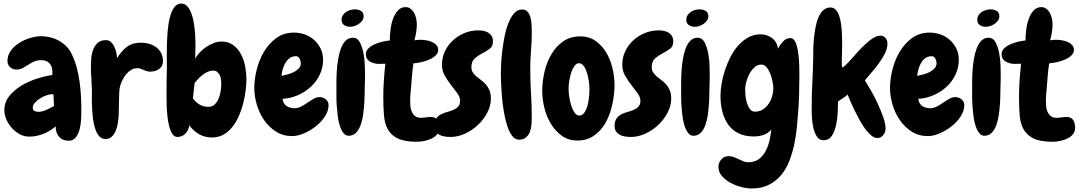

<svg xmlns="http://www.w3.org/2000/svg" viewBox="-20 -774 6157 1096"><path d="M444.3 -137.7Q444.3 -120.1 442.9 -91.8Q441.4 -63.5 434.6 -36.6Q427.7 -9.8 413.1 9.8Q398.4 29.3 372.1 29.3Q335.9 29.3 316.4 5.9Q296.9 -17.6 297.9 -52.7Q266.6 -25.4 227.1 -9.8Q187.5 5.9 146.5 5.9Q118.2 5.9 92.8 -7.8Q67.4 -21.5 47.9 -43Q28.3 -64.5 16.6 -91.3Q4.9 -118.2 4.9 -144.5Q4.9 -191.4 33.7 -226.6Q62.5 -261.7 104.5 -286.6Q146.5 -311.5 193.8 -326.2Q241.2 -340.8 278.3 -345.7Q278.3 -350.6 278.8 -354.5Q279.3 -358.4 279.3 -363.3Q279.3 -393.6 262.7 -412.1Q246.1 -430.7 215.8 -430.7Q191.4 -430.7 173.8 -422.4Q156.2 -414.1 140.6 -403.8Q125 -393.6 109.4 -385.3Q93.8 -377 74.2 -377Q52.7 -377 37.6 -390.6Q22.5 -404.3 22.5 -425.8Q22.5 -458 41.5 -484.4Q60.5 -510.7 89.4 -528.8Q118.2 -546.9 151.9 -557.1Q185.5 -567.4 213.9 -567.4Q240.2 -567.4 266.6 -561Q293 -554.7 316.4 -541.5Q339.8 -528.3 358.9 -509.3Q377.9 -490.2 389.6 -464.8Q407.2 -428.7 418 -388.2Q428.7 -347.7 434.6 -305.2Q440.4 -262.7 442.4 -220.2Q444.3 -177.7 444.3 -137.7ZM288.1 -168.9 285.2 -235.4Q283.2 -235.4 281.2 -235.8Q279.3 -236.3 277.3 -236.3Q264.6 -236.3 245.6 -230Q226.6 -223.6 209 -212.4Q191.4 -201.2 179.2 -187.5Q167 -173.8 167 -159.2Q167 -145.5 176.8 -140.6Q186.5 -135.7 199.2 -135.7Q220.7 -135.7 245.1 -147Q269.5 -158.2 288.1 -168.9Z M841.8 -365.2Q828.1 -364.3 818.4 -367.7Q808.6 -371.1 798.8 -375Q790 -378.9 781.2 -382.3Q772.5 -385.7 761.7 -384.8Q742.2 -383.8 727.1 -374Q711.9 -364.3 699.7 -349.6Q687.5 -335 678.7 -316.9Q669.9 -298.8 665 -281.2Q662.1 -269.5 660.6 -245.6Q659.2 -221.7 659.2 -194.3Q658.2 -166 658.2 -140.6Q658.2 -115.2 656.2 -100.6Q655.3 -85 651.4 -64Q647.5 -43 639.2 -24.4Q630.9 -5.9 617.2 6.8Q603.5 19.5 582 19.5Q565.4 19.5 553.2 9.8Q541 0 532.7 -16.1Q524.4 -32.2 519 -53.7Q513.7 -75.2 510.7 -97.7Q507.8 -121.1 506.3 -144.5Q504.9 -168 504.4 -189Q503.9 -210 504.4 -227.5Q504.9 -245.1 504.9 -255.9Q503.9 -290 501.5 -324.7Q499 -359.4 499 -393.6Q499 -415 501 -441.4Q502.9 -467.8 511.7 -490.7Q520.5 -513.7 537.6 -529.3Q554.7 -544.9 585 -544.9Q601.6 -544.9 613.3 -534.2Q625 -523.4 632.3 -507.8Q639.6 -492.2 643.6 -474.6Q647.5 -457 648.4 -442.4Q671.9 -480.5 701.2 -504.4Q730.5 -528.3 777.3 -530.3Q800.8 -531.2 823.7 -525.9Q846.7 -520.5 865.7 -508.3Q884.8 -496.1 897 -476.6Q909.2 -457 910.2 -430.7Q912.1 -399.4 891.6 -382.8Q871.1 -366.2 841.8 -365.2Z M1386.7 -322.3Q1386.7 -293.9 1382.3 -258.3Q1377.9 -222.7 1368.7 -185.5Q1359.4 -148.4 1344.2 -113.3Q1329.1 -78.1 1307.1 -50.3Q1285.2 -22.5 1256.3 -5.9Q1227.5 10.7 1189.5 10.7Q1149.4 10.7 1116.7 -7.8Q1084 -26.4 1060.5 -58.6Q1057.6 -32.2 1039.1 -12.2Q1020.5 7.8 992.2 7.8Q975.6 7.8 964.4 -8.8Q953.1 -25.4 946.3 -51.3Q939.5 -77.1 936 -108.4Q932.6 -139.6 931.6 -168.9Q930.7 -198.2 930.7 -221.7Q930.7 -245.1 930.7 -254.9Q930.7 -288.1 931.2 -321.3Q931.6 -354.5 932.6 -388.7Q932.6 -405.3 932.1 -438.5Q931.6 -471.7 932.6 -512.2Q933.6 -552.7 937 -595.2Q940.4 -637.7 949.2 -672.9Q958 -708 973.6 -730.5Q989.3 -752.9 1013.7 -753.9Q1033.2 -753.9 1046.9 -740.2Q1060.5 -726.6 1069.8 -704.1Q1079.1 -681.6 1084.5 -653.8Q1089.8 -626 1092.3 -598.1Q1094.7 -570.3 1095.2 -545.4Q1095.7 -520.5 1095.7 -504.9Q1095.7 -502 1095.2 -491.7Q1094.7 -481.4 1094.7 -469.7Q1094.7 -458 1094.7 -448.7Q1094.7 -439.5 1094.7 -438.5Q1103.5 -457 1120.1 -474.6Q1136.7 -492.2 1157.2 -505.9Q1177.7 -519.5 1200.2 -528.3Q1222.7 -537.1 1243.2 -537.1Q1284.2 -537.1 1312 -516.1Q1339.8 -495.1 1356.4 -462.9Q1373 -430.7 1379.9 -393.1Q1386.7 -355.5 1386.7 -322.3ZM1243.2 -293Q1243.2 -304.7 1241.7 -318.4Q1240.2 -332 1234.9 -343.8Q1229.5 -355.5 1220.2 -363.3Q1210.9 -371.1 1196.3 -371.1Q1180.7 -371.1 1165.5 -364.3Q1150.4 -357.4 1136.7 -346.7Q1123 -335.9 1111.3 -323.7Q1099.6 -311.5 1090.8 -299.8L1081.1 -212.9Q1096.7 -190.4 1119.1 -177.2Q1141.6 -164.1 1169.9 -164.1Q1191.4 -164.1 1205.6 -177.7Q1219.7 -191.4 1228 -211.4Q1236.3 -231.4 1239.7 -253.9Q1243.2 -276.4 1243.2 -293Z M1855.5 -173.8Q1855.5 -140.6 1834.5 -108.9Q1813.5 -77.1 1781.7 -52.2Q1750 -27.3 1713.9 -12.2Q1677.7 2.9 1647.5 2.9Q1595.7 2.9 1555.2 -22.9Q1514.6 -48.8 1487.3 -88.9Q1460 -128.9 1445.8 -177.2Q1431.6 -225.6 1431.6 -271.5Q1431.6 -320.3 1445.3 -376Q1459 -431.6 1486.8 -478.5Q1514.6 -525.4 1557.1 -556.6Q1599.6 -587.9 1658.2 -587.9Q1691.4 -587.9 1721.7 -576.7Q1752 -565.4 1774.4 -544.9Q1796.9 -524.4 1810.5 -496.1Q1824.2 -467.8 1824.2 -432.6Q1824.2 -386.7 1804.7 -346.7Q1785.2 -306.6 1752.9 -277.3Q1720.7 -248 1678.7 -230Q1636.7 -211.9 1592.8 -210Q1596.7 -181.6 1615.7 -168.9Q1634.8 -156.2 1661.1 -156.2Q1680.7 -156.2 1699.2 -166Q1717.8 -175.8 1735.4 -188Q1752.9 -200.2 1770 -210Q1787.1 -219.7 1804.7 -219.7Q1824.2 -219.7 1839.8 -207Q1855.5 -194.3 1855.5 -173.8ZM1697.3 -413.1Q1697.3 -425.8 1690.4 -439.5Q1683.6 -453.1 1668.9 -453.1Q1647.5 -453.1 1632.8 -441.9Q1618.2 -430.7 1608.4 -413.6Q1598.6 -396.5 1593.3 -377Q1587.9 -357.4 1586.9 -340.8Q1600.6 -343.8 1619.6 -348.6Q1638.7 -353.5 1655.8 -361.8Q1672.9 -370.1 1685.1 -382.8Q1697.3 -395.5 1697.3 -413.1Z M2055.7 -681.6Q2055.7 -668 2048.3 -657.2Q2041 -646.5 2029.3 -638.2Q2017.6 -629.9 2003.9 -625.5Q1990.2 -621.1 1978.5 -621.1Q1959 -621.1 1944.3 -630.9Q1929.7 -640.6 1929.7 -661.1Q1929.7 -675.8 1937 -687Q1944.3 -698.2 1955.1 -705.6Q1965.8 -712.9 1979.5 -716.8Q1993.2 -720.7 2005.9 -720.7Q2024.4 -720.7 2040 -711.9Q2055.7 -703.1 2055.7 -681.6ZM2063.5 -349.6Q2063.5 -335.9 2063.5 -320.8Q2063.5 -305.7 2062.5 -292Q2061.5 -275.4 2061.5 -247.6Q2061.5 -219.7 2059.6 -187.5Q2057.6 -155.3 2053.2 -122.1Q2048.8 -88.9 2039.1 -61.5Q2029.3 -34.2 2013.2 -17.1Q1997.1 0 1972.7 1Q1954.1 2 1941.4 -13.7Q1928.7 -29.3 1920.4 -54.2Q1912.1 -79.1 1908.2 -109.9Q1904.3 -140.6 1902.3 -169.4Q1900.4 -198.2 1900.4 -222.7Q1900.4 -247.1 1900.4 -258.8Q1900.4 -274.4 1900.4 -303.2Q1900.4 -332 1902.3 -365.2Q1904.3 -398.4 1909.7 -432.6Q1915 -466.8 1925.3 -495.1Q1935.5 -523.4 1952.1 -541Q1968.8 -558.6 1994.1 -558.6Q2020.5 -558.6 2034.2 -532.2Q2047.9 -505.9 2054.7 -470.7Q2061.5 -435.5 2062.5 -400.9Q2063.5 -366.2 2063.5 -349.6Z M2360.4 35.2Q2291 35.2 2252.4 17.1Q2213.9 -1 2194.8 -34.2Q2175.8 -67.4 2171.9 -114.3Q2168 -161.1 2168 -218.8Q2168 -264.6 2170.9 -311Q2173.8 -357.4 2179.7 -410.2Q2166 -410.2 2158.2 -409.7Q2150.4 -409.2 2145.5 -409.2Q2114.3 -409.2 2091.3 -422.9Q2068.4 -436.5 2068.4 -464.8Q2068.4 -482.4 2081.5 -496.1Q2094.7 -509.8 2115.2 -519.5Q2135.7 -529.3 2159.7 -535.2Q2183.6 -541 2205.1 -543Q2205.1 -570.3 2209 -603.5Q2212.9 -636.7 2223.1 -665.5Q2233.4 -694.3 2251 -713.9Q2268.6 -733.4 2295.9 -733.4Q2311.5 -733.4 2323.7 -724.1Q2335.9 -714.8 2343.8 -700.7Q2351.6 -686.5 2355.5 -668.9Q2359.4 -651.4 2359.4 -634.8Q2359.4 -615.2 2356.4 -594.7Q2353.5 -574.2 2345.7 -543.9Q2362.3 -545.9 2368.2 -546.4Q2374 -546.9 2378.9 -546.9Q2395.5 -546.9 2413.6 -543.9Q2431.6 -541 2446.8 -534.2Q2461.9 -527.3 2471.7 -516.1Q2481.4 -504.9 2481.4 -489.3Q2481.4 -471.7 2467.3 -458Q2453.1 -444.3 2431.6 -434.6Q2410.2 -424.8 2385.7 -419.4Q2361.3 -414.1 2339.8 -412.1Q2334 -372.1 2331.5 -338.4Q2329.1 -304.7 2326.2 -270.5Q2324.2 -253.9 2322.8 -236.8Q2321.3 -219.7 2321.3 -202.1Q2321.3 -189.5 2322.3 -172.4Q2323.2 -155.3 2329.1 -139.6Q2335 -124 2347.7 -112.8Q2360.4 -101.6 2382.8 -101.6Q2396.5 -101.6 2411.1 -104Q2425.8 -106.4 2440.4 -106.4Q2465.8 -106.4 2477.1 -88.9Q2488.3 -71.3 2488.3 -43.9Q2488.3 -23.4 2476.1 -8.3Q2463.9 6.8 2445.3 16.1Q2426.8 25.4 2403.8 30.3Q2380.9 35.2 2360.4 35.2Z M2793.9 -537.1Q2793.9 -508.8 2774.9 -495.1Q2755.9 -481.4 2732.4 -469.2Q2709 -457 2689.9 -440.4Q2670.9 -423.8 2670.9 -390.6Q2670.9 -373 2679.2 -360.4Q2687.5 -347.7 2699.7 -337.4Q2711.9 -327.1 2726.6 -316.4Q2741.2 -305.7 2753.4 -292Q2765.6 -278.3 2773.9 -258.8Q2782.2 -239.3 2782.2 -210.9Q2782.2 -169.9 2761.2 -130.4Q2740.2 -90.8 2707.5 -60.1Q2674.8 -29.3 2633.8 -10.7Q2592.8 7.8 2552.7 7.8Q2536.1 7.8 2519.5 5.4Q2502.9 2.9 2489.7 -3.9Q2476.6 -10.7 2467.8 -22.9Q2459 -35.2 2459 -54.7Q2459 -82 2469.7 -97.2Q2480.5 -112.3 2497.1 -121.1Q2513.7 -129.9 2532.7 -134.8Q2551.8 -139.6 2568.4 -147Q2585 -154.3 2595.7 -166Q2606.4 -177.7 2606.4 -199.2Q2606.4 -219.7 2590.3 -241.7Q2574.2 -263.7 2554.7 -288.6Q2535.2 -313.5 2519 -341.8Q2502.9 -370.1 2502.9 -404.3Q2502.9 -446.3 2520 -481.9Q2537.1 -517.6 2565.9 -543.9Q2594.7 -570.3 2631.8 -585.4Q2668.9 -600.6 2710 -600.6Q2725.6 -600.6 2740.7 -597.7Q2755.9 -594.7 2767.6 -587.4Q2779.3 -580.1 2786.6 -567.9Q2793.9 -555.7 2793.9 -537.1Z M3015.6 -591.8Q3015.6 -539.1 3011.2 -485.8Q3006.8 -432.6 3006.8 -378.9Q3006.8 -309.6 3011.2 -240.2Q3015.6 -170.9 3015.6 -100.6Q3015.6 -83 3013.7 -61Q3011.7 -39.1 3004.4 -20.5Q2997.1 -2 2982.4 10.7Q2967.8 23.4 2943.4 23.4Q2919.9 23.4 2902.8 0.5Q2885.7 -22.5 2874.5 -58.1Q2863.3 -93.8 2856 -137.7Q2848.6 -181.6 2845.2 -223.1Q2841.8 -264.6 2840.3 -299.3Q2838.9 -334 2838.9 -350.6Q2838.9 -369.1 2840.3 -404.3Q2841.8 -439.5 2846.7 -480.5Q2851.6 -521.5 2859.9 -564Q2868.2 -606.4 2881.8 -641.1Q2895.5 -675.8 2914.6 -697.8Q2933.6 -719.7 2960 -719.7Q2981.4 -719.7 2992.7 -705.6Q3003.9 -691.4 3008.8 -671.4Q3013.7 -651.4 3014.6 -629.4Q3015.6 -607.4 3015.6 -591.8Z M3275.4 28.3Q3225.6 28.3 3188.5 2Q3151.4 -24.4 3126 -65.4Q3100.6 -106.4 3087.9 -156.7Q3075.2 -207 3075.2 -255.9Q3075.2 -307.6 3087.9 -362.8Q3100.6 -418 3127 -463.4Q3153.3 -508.8 3194.3 -537.6Q3235.4 -566.4 3292 -566.4Q3346.7 -566.4 3385.3 -536.6Q3423.8 -506.8 3447.3 -462.4Q3470.7 -418 3480.5 -365.2Q3490.2 -312.5 3487.3 -265.6Q3484.4 -213.9 3471.2 -161.1Q3458 -108.4 3432.6 -66.4Q3407.2 -24.4 3368.2 2Q3329.1 28.3 3275.4 28.3ZM3285.2 -413.1Q3270.5 -413.1 3259.3 -397.5Q3248 -381.8 3240.7 -359.4Q3233.4 -336.9 3229.5 -312Q3225.6 -287.1 3225.6 -268.6Q3225.6 -245.1 3230 -217.8Q3234.4 -190.4 3242.2 -167.5Q3250 -144.5 3261.2 -129.4Q3272.5 -114.3 3287.1 -114.3Q3302.7 -114.3 3314 -128.9Q3325.2 -143.6 3332 -166Q3338.9 -188.5 3341.8 -215.3Q3344.7 -242.2 3344.7 -265.6Q3344.7 -287.1 3340.8 -313Q3336.9 -338.9 3329.6 -361.3Q3322.3 -383.8 3311 -398.4Q3299.8 -413.1 3285.2 -413.1Z M3823.2 -537.1Q3823.2 -508.8 3804.2 -495.1Q3785.2 -481.4 3761.7 -469.2Q3738.3 -457 3719.2 -440.4Q3700.2 -423.8 3700.2 -390.6Q3700.2 -373 3708.5 -360.4Q3716.8 -347.7 3729 -337.4Q3741.2 -327.1 3755.9 -316.4Q3770.5 -305.7 3782.7 -292Q3794.9 -278.3 3803.2 -258.8Q3811.5 -239.3 3811.5 -210.9Q3811.5 -169.9 3790.5 -130.4Q3769.5 -90.8 3736.8 -60.1Q3704.1 -29.3 3663.1 -10.7Q3622.1 7.8 3582 7.8Q3565.4 7.8 3548.8 5.4Q3532.2 2.9 3519 -3.9Q3505.9 -10.7 3497.1 -22.9Q3488.3 -35.2 3488.3 -54.7Q3488.3 -82 3499 -97.2Q3509.8 -112.3 3526.4 -121.1Q3543 -129.9 3562 -134.8Q3581.1 -139.6 3597.7 -147Q3614.3 -154.3 3625 -166Q3635.7 -177.7 3635.7 -199.2Q3635.7 -219.7 3619.6 -241.7Q3603.5 -263.7 3584 -288.6Q3564.5 -313.5 3548.3 -341.8Q3532.2 -370.1 3532.2 -404.3Q3532.2 -446.3 3549.3 -481.9Q3566.4 -517.6 3595.2 -543.9Q3624 -570.3 3661.1 -585.4Q3698.2 -600.6 3739.3 -600.6Q3754.9 -600.6 3770 -597.7Q3785.2 -594.7 3796.9 -587.4Q3808.6 -580.1 3815.9 -567.9Q3823.2 -555.7 3823.2 -537.1Z M4023.4 -681.6Q4023.4 -668 4016.1 -657.2Q4008.8 -646.5 3997.1 -638.2Q3985.4 -629.9 3971.7 -625.5Q3958 -621.1 3946.3 -621.1Q3926.8 -621.1 3912.1 -630.9Q3897.5 -640.6 3897.5 -661.1Q3897.5 -675.8 3904.8 -687Q3912.1 -698.2 3922.9 -705.6Q3933.6 -712.9 3947.3 -716.8Q3960.9 -720.7 3973.6 -720.7Q3992.2 -720.7 4007.8 -711.9Q4023.4 -703.1 4023.4 -681.6ZM4031.2 -349.6Q4031.2 -335.9 4031.2 -320.8Q4031.2 -305.7 4030.3 -292Q4029.3 -275.4 4029.3 -247.6Q4029.3 -219.7 4027.3 -187.5Q4025.4 -155.3 4021 -122.1Q4016.6 -88.9 4006.8 -61.5Q3997.1 -34.2 3981 -17.1Q3964.8 0 3940.4 1Q3921.9 2 3909.2 -13.7Q3896.5 -29.3 3888.2 -54.2Q3879.9 -79.1 3876 -109.9Q3872.1 -140.6 3870.1 -169.4Q3868.2 -198.2 3868.2 -222.7Q3868.2 -247.1 3868.2 -258.8Q3868.2 -274.4 3868.2 -303.2Q3868.2 -332 3870.1 -365.2Q3872.1 -398.4 3877.4 -432.6Q3882.8 -466.8 3893.1 -495.1Q3903.3 -523.4 3919.9 -541Q3936.5 -558.6 3961.9 -558.6Q3988.3 -558.6 4002 -532.2Q4015.6 -505.9 4022.5 -470.7Q4029.3 -435.5 4030.3 -400.9Q4031.2 -366.2 4031.2 -349.6Z M4543 -333Q4543 -283.2 4541.5 -233.4Q4540 -183.6 4536.1 -133.8Q4533.2 -90.8 4528.3 -42Q4523.4 6.8 4512.7 55.2Q4502 103.5 4484.4 147.9Q4466.8 192.4 4438 226.6Q4409.2 260.7 4368.2 281.2Q4327.1 301.8 4270.5 301.8Q4244.1 301.8 4211.4 293.5Q4178.7 285.2 4149.9 269.5Q4121.1 253.9 4101.1 231Q4081.1 208 4081.1 177.7Q4081.1 155.3 4097.2 136.2Q4113.3 117.2 4138.7 117.2Q4154.3 117.2 4168.5 122.6Q4182.6 127.9 4196.8 134.8Q4210.9 141.6 4224.1 147Q4237.3 152.3 4251 152.3Q4287.1 152.3 4311.5 134.3Q4335.9 116.2 4350.6 88.4Q4365.2 60.5 4372.6 27.8Q4379.9 -4.9 4382.8 -34.2Q4363.3 -11.7 4337.4 -3.4Q4311.5 4.9 4283.2 4.9Q4231.4 4.9 4195.3 -13.2Q4159.2 -31.2 4136.7 -63Q4114.3 -94.7 4103.5 -136.7Q4092.8 -178.7 4092.8 -227.5Q4092.8 -257.8 4099.1 -295.9Q4105.5 -334 4118.2 -373Q4130.9 -412.1 4149.9 -449.2Q4168.9 -486.3 4194.3 -514.6Q4219.7 -543 4251.5 -560.5Q4283.2 -578.1 4321.3 -578.1Q4358.4 -578.1 4387.2 -556.6Q4416 -535.2 4420.9 -496.1Q4431.6 -516.6 4449.2 -536.6Q4466.8 -556.6 4492.2 -556.6Q4505.9 -556.6 4515.1 -543Q4524.4 -529.3 4529.8 -507.3Q4535.2 -485.4 4538.1 -459.5Q4541 -433.6 4542 -408.7Q4543 -383.8 4543 -363.3Q4543 -342.8 4543 -333ZM4394.5 -269.5Q4394.5 -284.2 4390.1 -307.6Q4385.7 -331.1 4377.4 -352.5Q4369.1 -374 4356.4 -389.6Q4343.8 -405.3 4326.2 -405.3Q4303.7 -405.3 4286.6 -389.6Q4269.5 -374 4257.8 -352.1Q4246.1 -330.1 4239.7 -305.2Q4233.4 -280.3 4233.4 -262.7Q4233.4 -250 4235.4 -228.5Q4237.3 -207 4243.7 -186.5Q4250 -166 4260.7 -151.4Q4271.5 -136.7 4289.1 -136.7Q4315.4 -136.7 4335 -149.4Q4354.5 -162.1 4367.7 -181.6Q4380.9 -201.2 4387.7 -224.6Q4394.5 -248 4394.5 -269.5Z M5045.9 -525.4Q5045.9 -498 5031.7 -469.7Q5017.6 -441.4 4997.6 -413.6Q4977.5 -385.7 4955.6 -360.8Q4933.6 -335.9 4917 -315.4Q4930.7 -293.9 4951.2 -258.3Q4971.7 -222.7 4990.2 -182.6Q5008.8 -142.6 5022 -104.5Q5035.2 -66.4 5035.2 -41Q5035.2 -20.5 5022.5 -3.4Q5009.8 13.7 4987.3 13.7Q4970.7 13.7 4953.6 -0.5Q4936.5 -14.6 4919.4 -37.6Q4902.3 -60.5 4886.7 -88.9Q4871.1 -117.2 4857.9 -144.5Q4844.7 -171.9 4834.5 -195.8Q4824.2 -219.7 4818.4 -234.4Q4805.7 -221.7 4791.5 -213.4Q4777.3 -205.1 4763.7 -194.3Q4763.7 -173.8 4762.2 -136.7Q4760.7 -99.6 4753.4 -63.5Q4746.1 -27.3 4729.5 -0.5Q4712.9 26.4 4680.7 26.4Q4655.3 26.4 4641.6 3.4Q4627.9 -19.5 4621.6 -50.3Q4615.2 -81.1 4614.3 -112.8Q4613.3 -144.5 4613.3 -161.1Q4613.3 -233.4 4617.2 -305.7Q4621.1 -377.9 4622.1 -450.2Q4622.1 -466.8 4622.6 -493.7Q4623 -520.5 4626 -551.8Q4628.9 -583 4634.8 -615.2Q4640.6 -647.5 4651.4 -673.3Q4662.1 -699.2 4679.2 -715.3Q4696.3 -731.4 4720.7 -731.4Q4738.3 -731.4 4750.5 -718.3Q4762.7 -705.1 4770 -684.6Q4777.3 -664.1 4780.8 -638.7Q4784.2 -613.3 4785.6 -588.4Q4787.1 -563.5 4787.1 -542Q4787.1 -520.5 4787.1 -507.8Q4787.1 -499 4786.6 -481.9Q4786.1 -464.8 4785.6 -446.3Q4785.2 -427.7 4785.2 -412.1Q4785.2 -396.5 4787.1 -389.6Q4793.9 -389.6 4807.6 -402.8Q4821.3 -416 4839.4 -436.5Q4857.4 -457 4878.4 -480Q4899.4 -502.9 4921.4 -523.4Q4943.4 -543.9 4964.8 -557.1Q4986.3 -570.3 5004.9 -570.3Q5024.4 -570.3 5035.2 -556.6Q5045.9 -543 5045.9 -525.4Z M5484.4 -173.8Q5484.4 -140.6 5463.4 -108.9Q5442.4 -77.1 5410.6 -52.2Q5378.9 -27.3 5342.8 -12.2Q5306.6 2.9 5276.4 2.9Q5224.6 2.9 5184.1 -22.9Q5143.6 -48.8 5116.2 -88.9Q5088.9 -128.9 5074.7 -177.2Q5060.5 -225.6 5060.5 -271.5Q5060.5 -320.3 5074.2 -376Q5087.9 -431.6 5115.7 -478.5Q5143.6 -525.4 5186 -556.6Q5228.5 -587.9 5287.1 -587.9Q5320.3 -587.9 5350.6 -576.7Q5380.9 -565.4 5403.3 -544.9Q5425.8 -524.4 5439.5 -496.1Q5453.1 -467.8 5453.1 -432.6Q5453.1 -386.7 5433.6 -346.7Q5414.1 -306.6 5381.8 -277.3Q5349.6 -248 5307.6 -230Q5265.6 -211.9 5221.7 -210Q5225.6 -181.6 5244.6 -168.9Q5263.7 -156.2 5290 -156.2Q5309.6 -156.2 5328.1 -166Q5346.7 -175.8 5364.3 -188Q5381.8 -200.2 5398.9 -210Q5416 -219.7 5433.6 -219.7Q5453.1 -219.7 5468.8 -207Q5484.4 -194.3 5484.4 -173.8ZM5326.2 -413.1Q5326.2 -425.8 5319.3 -439.5Q5312.5 -453.1 5297.9 -453.1Q5276.4 -453.1 5261.7 -441.9Q5247.1 -430.7 5237.3 -413.6Q5227.5 -396.5 5222.2 -377Q5216.8 -357.4 5215.8 -340.8Q5229.5 -343.8 5248.5 -348.6Q5267.6 -353.5 5284.7 -361.8Q5301.8 -370.1 5314 -382.8Q5326.2 -395.5 5326.2 -413.1Z M5684.6 -681.6Q5684.6 -668 5677.2 -657.2Q5669.9 -646.5 5658.2 -638.2Q5646.5 -629.9 5632.8 -625.5Q5619.1 -621.1 5607.4 -621.1Q5587.9 -621.1 5573.2 -630.9Q5558.6 -640.6 5558.6 -661.1Q5558.6 -675.8 5565.9 -687Q5573.2 -698.2 5584 -705.6Q5594.7 -712.9 5608.4 -716.8Q5622.1 -720.7 5634.8 -720.7Q5653.3 -720.7 5668.9 -711.9Q5684.6 -703.1 5684.6 -681.6ZM5692.4 -349.6Q5692.4 -335.9 5692.4 -320.8Q5692.4 -305.7 5691.4 -292Q5690.4 -275.4 5690.4 -247.6Q5690.4 -219.7 5688.5 -187.5Q5686.5 -155.3 5682.1 -122.1Q5677.7 -88.9 5668 -61.5Q5658.2 -34.2 5642.1 -17.1Q5626 0 5601.6 1Q5583 2 5570.3 -13.7Q5557.6 -29.3 5549.3 -54.2Q5541 -79.1 5537.1 -109.9Q5533.2 -140.6 5531.2 -169.4Q5529.3 -198.2 5529.3 -222.7Q5529.3 -247.1 5529.3 -258.8Q5529.3 -274.4 5529.3 -303.2Q5529.3 -332 5531.2 -365.2Q5533.2 -398.4 5538.6 -432.6Q5543.9 -466.8 5554.2 -495.1Q5564.5 -523.4 5581.1 -541Q5597.7 -558.6 5623 -558.6Q5649.4 -558.6 5663.1 -532.2Q5676.8 -505.9 5683.6 -470.7Q5690.4 -435.5 5691.4 -400.9Q5692.4 -366.2 5692.4 -349.6Z M5989.3 35.2Q5919.9 35.2 5881.3 17.1Q5842.8 -1 5823.7 -34.2Q5804.7 -67.4 5800.8 -114.3Q5796.9 -161.1 5796.9 -218.8Q5796.9 -264.6 5799.8 -311Q5802.7 -357.4 5808.6 -410.2Q5794.9 -410.2 5787.1 -409.7Q5779.3 -409.2 5774.4 -409.2Q5743.2 -409.2 5720.2 -422.9Q5697.3 -436.5 5697.3 -464.8Q5697.3 -482.4 5710.4 -496.1Q5723.6 -509.8 5744.1 -519.5Q5764.6 -529.3 5788.6 -535.2Q5812.5 -541 5834 -543Q5834 -570.3 5837.9 -603.5Q5841.8 -636.7 5852.1 -665.5Q5862.3 -694.3 5879.9 -713.9Q5897.5 -733.4 5924.8 -733.4Q5940.4 -733.4 5952.6 -724.1Q5964.8 -714.8 5972.7 -700.7Q5980.5 -686.5 5984.4 -668.9Q5988.3 -651.4 5988.3 -634.8Q5988.3 -615.2 5985.4 -594.7Q5982.4 -574.2 5974.6 -543.9Q5991.2 -545.9 5997.1 -546.4Q6002.9 -546.9 6007.8 -546.9Q6024.4 -546.9 6042.5 -543.9Q6060.5 -541 6075.7 -534.2Q6090.8 -527.3 6100.6 -516.1Q6110.4 -504.9 6110.4 -489.3Q6110.4 -471.7 6096.2 -458Q6082 -444.3 6060.5 -434.6Q6039.1 -424.8 6014.6 -419.4Q5990.2 -414.1 5968.8 -412.1Q5962.9 -372.1 5960.4 -338.4Q5958 -304.7 5955.1 -270.5Q5953.1 -253.9 5951.7 -236.8Q5950.2 -219.7 5950.2 -202.1Q5950.2 -189.5 5951.2 -172.4Q5952.1 -155.3 5958 -139.6Q5963.9 -124 5976.6 -112.8Q5989.3 -101.6 6011.7 -101.6Q6025.4 -101.6 6040 -104Q6054.7 -106.4 6069.3 -106.4Q6094.7 -106.4 6106 -88.9Q6117.2 -71.3 6117.2 -43.9Q6117.2 -23.4 6105 -8.3Q6092.8 6.8 6074.2 16.1Q6055.7 25.4 6032.7 30.3Q6009.8 35.2 5989.3 35.2Z"/></svg>

Font: Chewy
Style: Regular
Weight: 400
Designer: Squid
Foundry: Font Diner, Inc DBA Sideshow
Version: Version 1.000